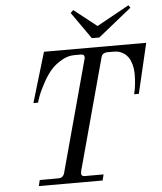

<svg xmlns="http://www.w3.org/2000/svg" viewBox="-60 -972 865 1025"><g transform="rotate(-5 372.0 -460.0)"><path d="M106 0 114 -32H214Q240 -32 247 -59L408 -653Q416 -680 390 -680H357Q323 -680 292.5 -663Q262 -646 242 -627Q213 -599 187.5 -552.5Q162 -506 151.5 -477Q141 -448 141 -444H116L196 -712H744L681 -444H656Q668 -494 668 -548Q668 -580 661 -604Q654 -628 644 -642Q634 -656 620 -665Q606 -674 593.5 -677Q581 -680 568 -680H535Q504 -680 499 -653L338 -59Q335 -45 339 -38.5Q343 -32 356 -32H456L448 0ZM356 -906 371 -920 493 -824 667 -920 676 -906 497 -762H457Z"/></g></svg>

Font: Old Standard TT
Style: Italic
Weight: 400
Italic angle: -15.2°
Designer: Alexey Kryukov <alexios@thessalonica.org.ru>
Version: Version 2.2